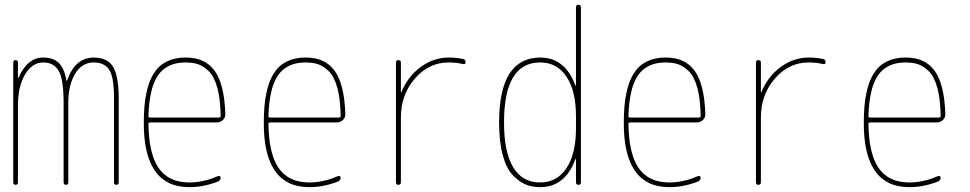

<svg xmlns="http://www.w3.org/2000/svg" viewBox="-20 -770 4040 800"><path d="M35.2 -9.8V-509.8Q35.2 -519.5 44.9 -519.5Q54.7 -519.5 54.7 -509.8V-446.3Q54.7 -445.3 55.7 -445.3Q57.6 -445.3 57.6 -446.3Q93.8 -530.3 160.2 -530.3Q202.1 -530.3 225.1 -507.8Q248 -485.4 256.8 -434.6Q256.8 -433.6 257.8 -433.6Q259.8 -433.6 259.8 -434.6Q292 -529.3 370.1 -530.3Q427.7 -530.3 451.2 -491.7Q474.6 -453.1 474.6 -360.4V-9.8Q474.6 0 464.8 0Q455.1 0 455.1 -9.8V-360.4Q455.1 -449.2 435.1 -479.5Q415 -509.8 370.1 -509.8Q322.3 -509.8 293.5 -463.4Q264.6 -417 264.6 -339.8V-9.8Q264.6 0 254.9 0Q245.1 0 245.1 -9.8V-339.8Q245.1 -439.5 224.6 -474.6Q204.1 -509.8 160.2 -509.8Q114.3 -509.8 84.5 -460Q54.7 -410.2 54.7 -330.1V-9.8Q54.7 0 44.9 0Q35.2 0 35.2 -9.8Z M753.9 -509.8Q675.8 -509.8 638.7 -456.5Q601.6 -403.3 598.6 -286.1Q598.6 -280.3 604.5 -280.3H892.6Q898.4 -280.3 899.4 -285.2Q898.4 -356.4 885.7 -403.3Q873 -450.2 851.1 -472.2Q829.1 -494.1 806.6 -502Q784.2 -509.8 753.9 -509.8ZM768.6 9.8Q578.1 9.8 579.1 -259.8Q579.1 -399.4 621.1 -464.8Q663.1 -530.3 753.9 -530.3Q835.9 -530.3 875.5 -473.6Q915 -417 918.9 -294.9Q919.9 -281.2 909.2 -270.5Q898.4 -259.8 883.8 -259.8H604.5Q599.6 -259.8 598.6 -255.9Q599.6 -129.9 641.1 -69.8Q682.6 -9.8 768.6 -9.8Q828.1 -9.8 887.7 -36.1Q891.6 -38.1 895.5 -36.1Q899.4 -34.2 899.4 -30.3Q899.4 -19.5 888.7 -13.7Q829.1 9.8 768.6 9.8Z M1253.9 -509.8Q1175.8 -509.8 1138.7 -456.5Q1101.6 -403.3 1098.6 -286.1Q1098.6 -280.3 1104.5 -280.3H1392.6Q1398.4 -280.3 1399.4 -285.2Q1398.4 -356.4 1385.7 -403.3Q1373 -450.2 1351.1 -472.2Q1329.1 -494.1 1306.6 -502Q1284.2 -509.8 1253.9 -509.8ZM1268.6 9.8Q1078.1 9.8 1079.1 -259.8Q1079.1 -399.4 1121.1 -464.8Q1163.1 -530.3 1253.9 -530.3Q1335.9 -530.3 1375.5 -473.6Q1415 -417 1418.9 -294.9Q1419.9 -281.2 1409.2 -270.5Q1398.4 -259.8 1383.8 -259.8H1104.5Q1099.6 -259.8 1098.6 -255.9Q1099.6 -129.9 1141.1 -69.8Q1182.6 -9.8 1268.6 -9.8Q1328.1 -9.8 1387.7 -36.1Q1391.6 -38.1 1395.5 -36.1Q1399.4 -34.2 1399.4 -30.3Q1399.4 -19.5 1388.7 -13.7Q1329.1 9.8 1268.6 9.8Z M1629.9 -9.8V-509.8Q1629.9 -519.5 1640.1 -519.5Q1650.4 -519.5 1650.4 -509.8V-385.7Q1650.4 -384.8 1651.4 -384.8Q1652.3 -384.8 1652.3 -385.7Q1679.7 -452.1 1733.4 -491.2Q1787.1 -530.3 1849.6 -530.3Q1879.9 -530.3 1909.2 -524.4Q1919.9 -522.5 1919.9 -509.8Q1919.9 -501 1909.2 -502.9Q1881.8 -509.8 1849.6 -509.8Q1766.6 -509.8 1708.5 -442.4Q1650.4 -375 1650.4 -280.3V-9.8Q1650.4 0 1640.1 0Q1629.9 0 1629.9 -9.8Z M2230.5 -509.8Q2080.1 -509.8 2080.1 -259.8Q2080.1 -136.7 2118.2 -73.2Q2156.2 -9.8 2230.5 -9.8Q2300.8 -9.8 2340.3 -69.3Q2379.9 -128.9 2379.9 -235.4V-285.2Q2379.9 -391.6 2340.3 -450.7Q2300.8 -509.8 2230.5 -509.8ZM2230.5 9.8Q2197.3 9.8 2169.9 -1.5Q2142.6 -12.7 2116.2 -40.5Q2089.8 -68.4 2074.7 -124Q2059.6 -179.7 2059.6 -259.8Q2059.6 -529.3 2230.5 -530.3Q2334 -530.3 2377 -415Q2377 -413.1 2378.9 -413.1Q2379.9 -413.1 2379.9 -414.1V-740.2Q2379.9 -750 2390.1 -750Q2400.4 -750 2400.4 -740.2V-9.8Q2400.4 0 2390.1 0Q2379.9 0 2379.9 -9.8V-106.4Q2379.9 -107.4 2378.9 -107.4Q2377 -107.4 2377 -105.5Q2334 9.8 2230.5 9.8Z M2753.9 -509.8Q2675.8 -509.8 2638.7 -456.5Q2601.6 -403.3 2598.6 -286.1Q2598.6 -280.3 2604.5 -280.3H2892.6Q2898.4 -280.3 2899.4 -285.2Q2898.4 -356.4 2885.7 -403.3Q2873 -450.2 2851.1 -472.2Q2829.1 -494.1 2806.6 -502Q2784.2 -509.8 2753.9 -509.8ZM2768.6 9.8Q2578.1 9.8 2579.1 -259.8Q2579.1 -399.4 2621.1 -464.8Q2663.1 -530.3 2753.9 -530.3Q2835.9 -530.3 2875.5 -473.6Q2915 -417 2918.9 -294.9Q2919.9 -281.2 2909.2 -270.5Q2898.4 -259.8 2883.8 -259.8H2604.5Q2599.6 -259.8 2598.6 -255.9Q2599.6 -129.9 2641.1 -69.8Q2682.6 -9.8 2768.6 -9.8Q2828.1 -9.8 2887.7 -36.1Q2891.6 -38.1 2895.5 -36.1Q2899.4 -34.2 2899.4 -30.3Q2899.4 -19.5 2888.7 -13.7Q2829.1 9.8 2768.6 9.8Z M3129.9 -9.8V-509.8Q3129.9 -519.5 3140.1 -519.5Q3150.4 -519.5 3150.4 -509.8V-385.7Q3150.4 -384.8 3151.4 -384.8Q3152.3 -384.8 3152.3 -385.7Q3179.7 -452.1 3233.4 -491.2Q3287.1 -530.3 3349.6 -530.3Q3379.9 -530.3 3409.2 -524.4Q3419.9 -522.5 3419.9 -509.8Q3419.9 -501 3409.2 -502.9Q3381.8 -509.8 3349.6 -509.8Q3266.6 -509.8 3208.5 -442.4Q3150.4 -375 3150.4 -280.3V-9.8Q3150.4 0 3140.1 0Q3129.9 0 3129.9 -9.8Z M3753.9 -509.8Q3675.8 -509.8 3638.7 -456.5Q3601.6 -403.3 3598.6 -286.1Q3598.6 -280.3 3604.5 -280.3H3892.6Q3898.4 -280.3 3899.4 -285.2Q3898.4 -356.4 3885.7 -403.3Q3873 -450.2 3851.1 -472.2Q3829.1 -494.1 3806.6 -502Q3784.2 -509.8 3753.9 -509.8ZM3768.6 9.8Q3578.1 9.8 3579.1 -259.8Q3579.1 -399.4 3621.1 -464.8Q3663.1 -530.3 3753.9 -530.3Q3835.9 -530.3 3875.5 -473.6Q3915 -417 3918.9 -294.9Q3919.9 -281.2 3909.2 -270.5Q3898.4 -259.8 3883.8 -259.8H3604.5Q3599.6 -259.8 3598.6 -255.9Q3599.6 -129.9 3641.1 -69.8Q3682.6 -9.8 3768.6 -9.8Q3828.1 -9.8 3887.7 -36.1Q3891.6 -38.1 3895.5 -36.1Q3899.4 -34.2 3899.4 -30.3Q3899.4 -19.5 3888.7 -13.7Q3829.1 9.8 3768.6 9.8Z"/></svg>

Font: Rounded Mgen+ 1m thin
Style: Regular
Weight: 100
Designer: [Source Han Sans]
Ryoko NISHIZUKA  (kana & ideographs); Paul D. Hunt (Latin, Greek & Cyrillic); Wenlong ZHANG  (bopomofo
Version: Version 1.059.20150602